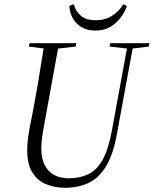

<svg xmlns="http://www.w3.org/2000/svg" viewBox="-20 -875 729 911"><path d="M211 -642 117 -654 120 -670H342L339 -654L233 -642ZM289 16Q241 16 200 -0.5Q159 -17 134 -56Q109 -95 109 -164Q109 -190 113 -220.5Q117 -251 124 -285L139 -362Q151 -426 159.5 -476Q168 -526 175 -572Q182 -618 191 -670H260L189 -279Q183 -248 179.5 -221Q176 -194 176 -172Q176 -122 193 -90Q210 -58 239.5 -43.5Q269 -29 306 -29Q359 -29 399 -48.5Q439 -68 466.5 -116.5Q494 -165 510 -251L587 -670H614L535 -241Q518 -145 485 -89Q452 -33 403 -8.5Q354 16 289 16ZM589 -644 500 -654 503 -670H689L686 -654L602 -644ZM433 -730Q392 -730 364.5 -747.5Q337 -765 323.5 -792Q310 -819 309 -847L330 -855Q338 -822 363.5 -800.5Q389 -779 434 -779Q479 -779 512.5 -800.5Q546 -822 565 -855L582 -846Q572 -818 552.5 -791.5Q533 -765 503.5 -747.5Q474 -730 433 -730Z"/></svg>

Font: Source Serif 4 60pt
Style: Italic
Weight: 400
Italic angle: -12°
Version: Version 4.004;hotconv 1.0.116;makeotfexe 2.5.65601